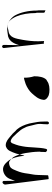

<svg xmlns="http://www.w3.org/2000/svg" viewBox="652 -1169 494 1838"><g transform="rotate(-90 899.0 -250.0)"><path d="M51 -448C51 -447 103 -33 103 -33C103 -30 121 -32 123 -33C125 -33 140 -35 140 -38C141 -41 142 -128 143 -131C144 -168 148 -183 155 -224C161 -274 168 -302 183 -338C191 -357 198 -377 210 -391C218 -402 237 -408 253 -410C270 -412 277 -405 288 -396C302 -384 314 -371 322 -353C336 -323 347 -287 353 -251C360 -210 365 -169 366 -123C366 -117 366 -113 364 -108L363 -69C355 -57 387 -31 393 -57C409 -117 404 -213 417 -279C423 -309 425 -324 433 -344C437 -354 442 -370 446 -378C448 -385 458 -396 468 -395C493 -389 508 -372 523 -355C540 -340 559 -315 574 -298C582 -289 590 -272 595 -261C607 -242 612 -216 618 -190C623 -168 633 -140 632 -112C632 -104 631 -95 630 -85C629 -86 629 -45 628 -45C627 -36 632 -29 640 -28C649 -29 655 -36 655 -46C655 -47 654 -90 654 -91C654 -123 648 -151 643 -179C636 -227 619 -275 598 -309C589 -321 578 -339 566 -347C551 -365 528 -387 509 -401C488 -418 465 -440 431 -442C405 -443 383 -423 374 -405C354 -365 339 -322 330 -265L327 -268C320 -326 306 -385 276 -420C253 -447 222 -480 172 -464C138 -453 114 -429 103 -396C102 -394 93 -372 93 -370C92 -366 89 -357 87 -352L86 -461C86 -468 79 -474 70 -473C61 -470 52 -460 51 -448Z M1074 -268C1074 -252 1075 -229 1077 -218C1079 -206 1083 -183 1088 -169C1088 -123 1080 -78 1056 -54L1039 -44C1015 -26 973 -20 932 -25C922 -27 903 -30 895 -36C881 -44 862 -56 862 -78C867 -131 897 -159 925 -192C947 -217 981 -238 1013 -251C1032 -256 1051 -265 1074 -268Z M1358 -461C1358 -461 1401 -78 1400 -76L1413 -78C1415 -78 1416 -76 1418 -76L1425 -75L1423 -130C1422 -181 1429 -238 1437 -282C1449 -345 1456 -409 1524 -416C1539 -418 1548 -423 1561 -425C1580 -426 1597 -423 1608 -415C1631 -395 1649 -369 1662 -337C1682 -288 1693 -226 1693 -157C1693 -151 1696 -151 1696 -145V-83C1696 -75 1699 -67 1707 -67C1715 -67 1719 -56 1719 -64V-127C1719 -132 1718 -138 1717 -144C1717 -227 1699 -302 1669 -356C1653 -382 1631 -399 1606 -416C1587 -427 1564 -428 1534 -428C1520 -428 1508 -424 1493 -423C1427 -420 1402 -368 1386 -314L1388 -461C1388 -469 1381 -477 1373 -477C1365 -477 1358 -469 1358 -461Z"/></g></svg>

Font: Photofail
Style: Regular
Weight: 400
Foundry: Cannot Into Space Fonts
Version: Version 0.97